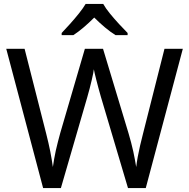

<svg xmlns="http://www.w3.org/2000/svg" viewBox="-20 -964 970 984"><path d="M917 -714 727 0H636L497 -468Q491 -489 485 -511Q479 -533 474 -553Q469 -573 465.5 -587.5Q462 -602 461 -609Q460 -602 457.5 -587.5Q455 -573 450 -553Q445 -533 439.5 -510.5Q434 -488 427 -465L292 0H201L12 -714H106L217 -278Q223 -255 228 -232.5Q233 -210 237.5 -188.5Q242 -167 245 -147Q248 -127 251 -108Q254 -128 257.5 -149Q261 -170 266 -192.5Q271 -215 277 -238Q283 -261 289 -283L415 -714H508L639 -280Q646 -257 652 -233.5Q658 -210 663 -188Q668 -166 671.5 -145.5Q675 -125 678 -108Q681 -133 686 -160.5Q691 -188 698 -218Q705 -248 713 -279L823 -714ZM509 -944Q521 -922 543.5 -894.5Q566 -867 590.5 -840.5Q615 -814 634 -795V-784H572Q546 -800 518 -823.5Q490 -847 463 -874Q436 -847 409 -824Q382 -801 356 -784H296V-795Q315 -815 338.5 -841Q362 -867 384 -894.5Q406 -922 419 -944Z"/></svg>

Font: Noto Sans Telugu
Style: Regular
Weight: 400
Designer: Jelle Bosma - Monotype Design Team
Foundry: Monotype Imaging Inc.
Version: Version 2.003